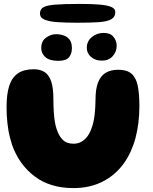

<svg xmlns="http://www.w3.org/2000/svg" viewBox="-20 -940 782 980"><path d="M354.5 20Q235.5 20 156.2 -40.2Q77 -100.5 41.5 -201Q36 -218.5 31.2 -236.5Q26.5 -254.5 23.2 -273.2Q20 -292 17.8 -312Q15.5 -332 14.5 -352.5Q13.5 -373 13.5 -394Q13.5 -459 27 -501.5Q40.5 -544 71 -565.2Q101.5 -586.5 152 -586.5Q186 -586.5 208.2 -571.8Q230.5 -557 241.5 -523.8Q252.5 -490.5 252.5 -434Q252.5 -417.5 253 -400.8Q253.5 -384 254.5 -368.2Q255.5 -352.5 257.2 -337.5Q259 -322.5 261.8 -308.8Q264.5 -295 268.5 -283Q279 -248.5 299.2 -227.5Q319.5 -206.5 354.5 -206.5Q377.5 -206.5 395 -216.2Q412.5 -226 425.2 -242.8Q438 -259.5 446 -282Q452 -297.5 456.2 -315.2Q460.5 -333 462.8 -352.2Q465 -371.5 466.2 -391.5Q467.5 -411.5 467.5 -431Q467.5 -486.5 480.8 -520Q494 -553.5 520 -568.8Q546 -584 584 -584Q627.5 -584 650.8 -564.2Q674 -544.5 682.8 -503.5Q691.5 -462.5 691.5 -399.5Q691.5 -377 690.2 -355.8Q689 -334.5 686.5 -314Q684 -293.5 680.2 -273.8Q676.5 -254 671.5 -235.2Q666.5 -216.5 660 -199Q636 -131.5 593.2 -82.5Q550.5 -33.5 490.5 -6.8Q430.5 20 354.5 20ZM278 -629.5Q232 -629.5 211.2 -648.8Q190.5 -668 190.5 -694.5Q190.5 -730 215 -747.8Q239.5 -765.5 265.5 -765.5Q286 -765.5 304.8 -759.2Q323.5 -753 335.2 -737.5Q347 -722 347 -693.5Q347 -666.5 332.5 -648Q318 -629.5 278 -629.5ZM500.5 -630.5Q466.5 -630.5 444.8 -649.2Q423 -668 423 -696Q423 -729 448.2 -750.5Q473.5 -772 510 -772Q543 -772 559.2 -752Q575.5 -732 575.5 -706.5Q575.5 -675.5 555 -653Q534.5 -630.5 500.5 -630.5ZM375.5 -824Q319 -824 275.8 -826.8Q232.5 -829.5 208.2 -839.5Q184 -849.5 184 -871Q184 -891.5 200 -902Q216 -912.5 259.8 -916.2Q303.5 -920 388 -920Q449 -920 489 -916.5Q529 -913 548.8 -904.2Q568.5 -895.5 568.5 -878.5Q568.5 -853 547 -841.2Q525.5 -829.5 482.8 -826.8Q440 -824 375.5 -824Z"/></svg>

Font: Gluten Thin
Style: Bold
Weight: 700
Version: Version 1.300